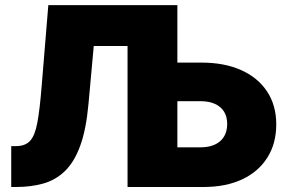

<svg xmlns="http://www.w3.org/2000/svg" viewBox="-20 -748 1153 768"><path d="M24.9 0V-163.6H44.4Q81.5 -163.6 100.8 -185.1Q120.1 -206.5 129.6 -258.5Q139.2 -310.5 146.5 -401.9L173.3 -727.5H503.4V-564H355L334 -333Q324.7 -230 300.8 -164.8Q276.9 -99.6 239.7 -63.7Q202.6 -27.8 153.3 -13.9Q104 0 44.4 0ZM611.8 -497.6H785.6Q877.9 -497.6 944.8 -467.5Q1011.7 -437.5 1048.3 -382.1Q1085 -326.7 1085 -250.5Q1085 -173.8 1049.3 -117.4Q1013.7 -61 948.5 -30.5Q883.3 0 793.5 0H490.2V-727.5H689.5V-158.7H781.7Q832.5 -158.7 860.6 -183.3Q888.7 -208 888.7 -252.4Q888.7 -281.7 876 -301.8Q863.3 -321.8 839.6 -332.5Q815.9 -343.3 781.7 -343.3H611.8Z"/></svg>

Font: Inter 20pt Black
Style: Regular
Weight: 900
Version: Version 4.001;git-66647c0bb